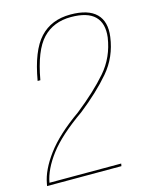

<svg xmlns="http://www.w3.org/2000/svg" viewBox="-121 -748 638 817"><g transform="rotate(-15 198.0 -340.0)"><path d="M-16 0H311.5L313.5 -11H-2.5Q7.5 -68 55.2 -131Q103 -194 206 -266Q288.5 -331 342.5 -394.2Q396.5 -457.5 408 -543.5Q417 -609.5 381.8 -644.5Q346.5 -679.5 268.5 -679.5Q184 -679.5 133.5 -625Q83 -570.5 61 -442.5H73Q95.5 -569 143.2 -618.8Q191 -668.5 267.5 -668.5Q340.5 -668.5 372.5 -636.8Q404.5 -605 397 -544.5Q384.5 -459.5 331 -398Q277.5 -336.5 191.5 -268.5Q94 -200 45 -134Q-4 -68 -14 -10.5Z"/></g></svg>

Font: Anybody Thin
Style: Italic
Weight: 100
Italic angle: -10°
Designer: Tyler Finck
Foundry: Etcetera Type Company
Version: Version 1.114;gftools[0.9.25]